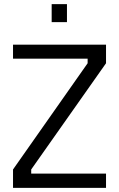

<svg xmlns="http://www.w3.org/2000/svg" viewBox="-20 -908 576 929"><path d="M43 0ZM43 -88 404 -602V-624H43V-692H493V-602L131 -88V-68H493V1H43ZM230 -888H304V-801H230Z"/></svg>

Font: Cairo
Style: Regular
Weight: 400
Designer: Mohamed Gaber, the designers of Titillium
Foundry: Kief Type Foundry
Version: Version 2.009; ttfautohint (v1.5.33-1714) -l 8 -r 50 -G 200 